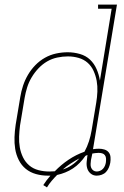

<svg xmlns="http://www.w3.org/2000/svg" viewBox="-20 -755 540 834"><path d="M184 59 168 49Q175 38 183 27.5Q191 17 199 8H188Q161 8 136 1Q111 -6 92 -21.5Q73 -37 61.5 -60Q50 -83 46 -108Q42 -133 43 -159.5Q44 -186 48 -213L68 -333Q72 -358 80 -382.5Q88 -407 101.5 -430Q115 -453 133.5 -472Q152 -491 175 -504Q198 -517 223.5 -522.5Q249 -528 274 -528Q301 -528 327 -520.5Q353 -513 371 -496Q389 -479 399.5 -455Q410 -431 414 -405L465 -717H406V-735H488L384 -107Q391 -108 397 -108.5Q403 -109 410 -109Q422 -109 433.5 -105.5Q445 -102 452 -93.5Q459 -85 460 -72.5Q461 -60 459 -48Q457 -37 452.5 -26.5Q448 -16 440.5 -8Q433 0 422 4Q411 8 400 8Q385 8 374 -1Q363 -10 359 -23.5Q355 -37 356.5 -52Q358 -67 360 -82Q358 -81 355.5 -80Q353 -79 351 -78Q340 -62 326.5 -48Q313 -34 297 -23.5Q281 -13 263.5 -6Q246 1 228 5Q216 17 204.5 30.5Q193 44 184 59ZM194 -10Q200 -10 206 -10.5Q212 -11 218 -11Q245 -39 277.5 -61Q310 -83 347 -96Q359 -118 366.5 -141.5Q374 -165 378 -189L398 -309Q402 -333 403 -357Q404 -381 400 -403.5Q396 -426 386.5 -447Q377 -468 360.5 -482.5Q344 -497 321.5 -503.5Q299 -510 275 -510Q252 -510 228.5 -505Q205 -500 184.5 -488Q164 -476 147 -458Q130 -440 117.5 -419Q105 -398 98 -375.5Q91 -353 87 -330L67 -210Q64 -186 63 -162Q62 -138 66 -115Q70 -92 80 -71.5Q90 -51 107 -36.5Q124 -22 147 -16Q170 -10 194 -10ZM400 -10Q407 -10 414.5 -13Q422 -16 427.5 -22Q433 -28 436 -35.5Q439 -43 440 -50Q441 -59 440.5 -67Q440 -75 435.5 -81Q431 -87 423.5 -89Q416 -91 408 -91Q401 -91 394 -90Q387 -89 381 -88L380 -83Q379 -77 377.5 -71Q376 -65 375 -59Q374 -51 373.5 -42.5Q373 -34 376 -26.5Q379 -19 385.5 -14.5Q392 -10 400 -10ZM253 -19Q273 -25 291.5 -37.5Q310 -50 325 -67Q306 -57 287.5 -45Q269 -33 253 -19Z"/></svg>

Font: Iosevka Curly Slab Thin
Style: Italic
Weight: 100
Italic angle: -9°
Monospace: yes
Designer: Belleve Invis
Foundry: Belleve Invis
Version: Version 22.1.2; ttfautohint (v1.8.4)